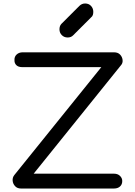

<svg xmlns="http://www.w3.org/2000/svg" viewBox="-20 -1081 776 1101"><path d="M100 0Q79 0 66.5 -13.5Q54 -27 52.5 -45Q51 -63 62 -77L561 -696H108Q85 -696 73.5 -707.5Q62 -719 63 -737Q62 -756 75.5 -768.5Q89 -781 110 -781H634Q656 -781 668.5 -768Q681 -755 683 -737Q685 -719 673 -706L173 -85H634Q655 -85 668 -72.5Q681 -60 681 -43Q681 -23 668 -11.5Q655 0 634 0ZM368 -866Q348 -866 334.5 -879.5Q321 -893 321 -913Q321 -932 332 -944L435 -1047Q449 -1061 468 -1061Q489 -1061 502 -1047Q515 -1033 515 -1013Q515 -1004 512.5 -995.5Q510 -987 502 -981L400 -879Q388 -866 368 -866Z"/></svg>

Font: Comfortaa SemiBold
Style: Regular
Weight: 600
Designer: Johan Aakerlund
Foundry: Johan Aakerlund
Version: Version 3.104; ttfautohint (v1.8.1.43-b0c9)